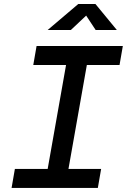

<svg xmlns="http://www.w3.org/2000/svg" viewBox="-20 -918 626 938"><path d="M36.6 0 52.7 -92.8H212.9L302.7 -600.6H142.6L158.7 -693.4H580.1L564 -600.6H404.3L314.5 -92.8H474.1L458 0ZM212.9 -771.5 362.3 -898.4H446.3L550.8 -771.5H447.3L400.9 -841.8L326.2 -771.5Z"/></svg>

Font: Cascadia Mono PL
Style: Italic
Weight: 400
Italic angle: -10°
Monospace: yes
Designer: Aaron Bell
Foundry: Saja Typeworks
Version: Version 2404.023; ttfautohint (v1.8.4)